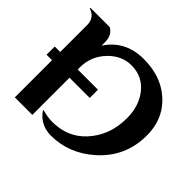

<svg xmlns="http://www.w3.org/2000/svg" viewBox="-167 -974 1212 1212"><g transform="rotate(45 438.5 -368.5)"><path d="M83 0V-332H34.2V-405.3H83V-647.5Q83 -710.9 19.5 -732.4V-737.3H192.4Q239.3 -713.4 239.3 -647.5V-618.2Q324.2 -747.1 488.3 -747.1Q655.8 -747.1 757.3 -642.6Q842.8 -555.2 842.8 -419.4Q842.8 -229 701.7 -103Q575.2 9.8 413.1 9.8Q360.8 9.8 319.8 -15.6Q287.6 -35.6 266.1 -67.9L269.5 -71.3Q318.4 -57.6 360.4 -57.6Q495.1 -57.6 580.6 -149.4Q676.8 -252.9 676.8 -407.7Q676.8 -516.1 618.7 -589.4Q559.6 -664.1 460.4 -664.1Q376.5 -664.1 311 -598.1Q239.3 -525.9 239.3 -423.8V-405.3H419.9V-332H239.3V0Z"/></g></svg>

Font: Berenika
Style: Bold
Weight: 700
Designer: Wojciech Kalinowski "wmk69" (wmk69@o2.pl)
Foundry: Wojciech Kalinowski "wmk69" (wmk69@o2.pl)
Version: Version 3.1.0; 2021-05-14